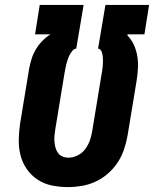

<svg xmlns="http://www.w3.org/2000/svg" viewBox="-20 -755 640 783"><path d="M258 8Q224 8 192 1.5Q160 -5 134 -22Q108 -39 90 -64.5Q72 -90 64 -120.5Q56 -151 56.5 -184.5Q57 -218 62 -251L99 -476Q103 -496 109 -515.5Q115 -535 126 -553.5Q137 -572 152.5 -588Q168 -604 186 -615H123L142 -735H321L291 -557Q282 -556 275 -547.5Q268 -539 263.5 -530Q259 -521 256 -512Q253 -503 250.5 -493.5Q248 -484 246.5 -474.5Q245 -465 243 -456L206 -231Q204 -218 202.5 -205Q201 -192 202 -179Q203 -166 206 -154Q209 -142 216 -132Q223 -122 234.5 -117Q246 -112 260 -112Q278 -112 297 -121.5Q316 -131 328 -147.5Q340 -164 346.5 -182.5Q353 -201 356 -220L393 -445Q395 -455 396.5 -465.5Q398 -476 399 -486Q400 -496 400 -506Q400 -516 399 -526Q398 -536 394 -545.5Q390 -555 380 -557L410 -735H588L569 -615H500V-610Q516 -594 526 -572Q536 -550 540 -525.5Q544 -501 542.5 -476Q541 -451 537 -425L500 -201Q495 -173 485.5 -145Q476 -117 459.5 -92Q443 -67 420 -47Q397 -27 370 -14.5Q343 -2 314.5 3Q286 8 258 8Z"/></svg>

Font: Iosevka SS04 Heavy Extended
Style: Italic
Weight: 900
Width: 7
Italic angle: -9°
Monospace: yes
Designer: Belleve Invis
Foundry: Belleve Invis
Version: Version 19.0.0; ttfautohint (v1.8.4)